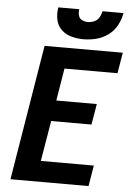

<svg xmlns="http://www.w3.org/2000/svg" viewBox="-62 -994 705 1039"><g transform="rotate(5 290.5 -474.5)"><path d="M35 0H459L478 -113H190L227 -333H446L465 -446H245L274 -622H562L581 -735H156ZM362 -789Q396 -789 430.5 -797.5Q465 -806 495.5 -828Q526 -850 543 -882.5Q560 -915 566 -949H452Q449 -932 439.5 -915.5Q430 -899 412.5 -891.5Q395 -884 378 -884Q361 -884 346 -891.5Q331 -899 327 -915.5Q323 -932 326 -949H212Q206 -916 212.5 -883Q219 -850 242 -828Q265 -806 297 -797.5Q329 -789 362 -789Z"/></g></svg>

Font: Iosevka Sparkle Extrabold
Style: Italic
Weight: 800
Italic angle: -9°
Designer: Belleve Invis
Foundry: Belleve Invis
Version: Version 4.5.0; ttfautohint (v1.8.3)